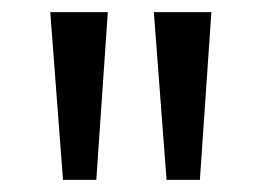

<svg xmlns="http://www.w3.org/2000/svg" viewBox="-20 -725 432 317"><path d="M84 -428 63 -705H158L139 -428ZM255 -428 234 -705H329L310 -428Z"/></svg>

Font: Mulish
Style: Regular
Weight: 400
Designer: Vernon Adams
Foundry: Vernon Adams
Version: Version 3.603; ttfautohint (v1.8.3)